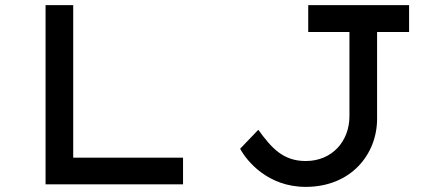

<svg xmlns="http://www.w3.org/2000/svg" viewBox="-20 -720 1668 750"><path d="M695 0V-104H266V-700H158V0ZM1174 10C1351 10 1453 -117 1453 -256V-595H1578V-700H1184V-595H1345V-266C1345 -170 1279 -91 1174 -91C1085 -91 1040 -143 989 -213L918 -139C944 -91 1026 10 1174 10Z"/></svg>

Font: Lexend Peta
Style: Regular
Weight: 400
Designer: Bonnie Shaver-Troup, Thomas Jockin
Foundry: Lexend
Version: Version 1.007